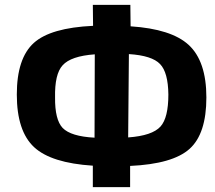

<svg xmlns="http://www.w3.org/2000/svg" viewBox="-20 -742 881 788"><path d="M516 -634Q683 -623 754 -558Q827 -491 827 -342Q827 -193 758 -131Q689 -69 514 -61V26H361V-62Q190 -73 120 -138Q49 -204 49 -354Q49 -503 119 -566Q188 -628 362 -636L361 -722H515ZM506 -178Q605 -185 639 -223Q671 -259 671 -354Q670 -445 637 -479Q604 -514 509 -520ZM369 -519Q271 -512 237 -474Q204 -438 206 -342Q205 -251 237 -217Q271 -182 368 -177Z"/></svg>

Font: Taylor Sans Bold LRS
Style: Bold
Weight: 700
Italic angle: -8°
Designer: Natanael Gama
Version: Version 1.001 September 8, 2015